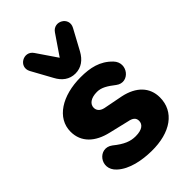

<svg xmlns="http://www.w3.org/2000/svg" viewBox="-234 -863 963 963"><g transform="rotate(-45 248.0 -381.0)"><path d="M249 11C384 13 470 -49 470 -150C470 -221 423 -271 338 -289L235 -309C208 -315 198 -331 198 -348C198 -373 221 -393 266 -393C297 -393 323 -377 359 -349C417 -305 484 -388 432 -442C385 -491 327 -503 260 -503C129 -503 31 -442 31 -345C31 -270 84 -222 167 -203L272 -178C299 -173 313 -162 313 -141C313 -117 294 -98 246 -98C210 -98 178 -110 131 -148C69 -195 -3 -106 61 -47C108 -3 185 10 249 11ZM255 -534C297 -534 328 -558 349 -596L408 -705C437 -759 361 -802 328 -753L255 -646L182 -753C149 -802 73 -759 102 -705L162 -596C182 -558 213 -534 255 -534Z"/></g></svg>

Font: SN Pro Heavy
Style: Regular
Weight: 800
Designer: Tobias Whetton
Foundry: Supernotes
Version: Version 1.001;Glyphs 3.2 (3249)